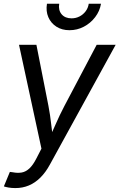

<svg xmlns="http://www.w3.org/2000/svg" viewBox="-30 -775 624 1003"><path d="M-9.8 198.7 21.5 123 37.1 125Q62 129.9 83.3 126.2Q104.5 122.6 123.5 105Q142.6 87.4 160.6 51.8L186.5 1.5L69.3 -541H160.2L223.1 -221.7Q232.4 -173.3 237.5 -125.5Q242.7 -77.6 249 -32.7H218.3Q239.7 -77.6 260.5 -125.5Q281.2 -173.3 306.6 -221.7L475.1 -541H574.2L231 84Q208.5 125.5 180.9 152.8Q153.3 180.2 120.8 193.8Q88.4 207.5 50.3 207.5Q30.3 207.5 14.2 204.6Q-2 201.7 -9.8 198.7ZM333 -617.2Q293.5 -617.2 264.6 -635.7Q235.8 -654.3 222.4 -685.5Q209 -716.8 215.3 -755.4H279.3Q273.9 -721.7 292 -700.4Q310.1 -679.2 343.8 -679.2Q366.2 -679.2 385.3 -689Q404.3 -698.7 417.2 -715.8Q430.2 -732.9 433.6 -755.4H497.6Q491.2 -716.8 467 -685.3Q442.9 -653.8 408 -635.5Q373 -617.2 333 -617.2Z"/></svg>

Font: Inter 17pt
Style: Italic
Weight: 400
Italic angle: -9.3988°
Version: Version 4.001;git-66647c0bb